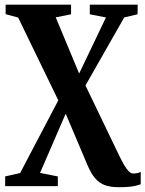

<svg xmlns="http://www.w3.org/2000/svg" viewBox="-20 -553 621 820"><path d="M486.5 246.5Q452.5 246.5 428.5 238Q404.5 229.5 386.8 209Q369 188.5 354 153L260.5 -67.5L151 185.5L227 200.5V242H2V200.5L66 186L229 -124.5L57.5 -478L4 -492.5V-533H283.5V-492L218 -479L318 -239L432.5 -478.5L363.5 -492V-533H568L567.5 -492L510.5 -478.5L345 -188L491 115.5Q501 136 510.5 152.2Q520 168.5 529.5 178.2Q539 188 548.5 188Q557 188 565.5 186.5Q574 185 581 181V234Q572.5 237 560.8 240Q549 243 531.5 244.8Q514 246.5 486.5 246.5Z"/></svg>

Font: Merriweather 72pt
Style: Bold
Weight: 700
Version: Version 2.100